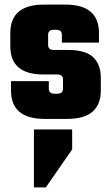

<svg xmlns="http://www.w3.org/2000/svg" viewBox="-20 -519 485 838"><path d="M128 46H295V133L180 299H128ZM255 -132V-172Q255 -194 230 -194H169Q25 -194 25 -317V-375Q25 -499 172 -499H265Q412 -499 412 -375V-333H250V-367Q250 -389 225 -389H215Q190 -389 190 -367V-323Q190 -301 215 -301H276Q353 -301 386.5 -269.5Q420 -238 420 -179V-124Q420 0 273 0H175Q28 0 28 -124V-165H193V-132Q193 -110 218 -110H230Q255 -110 255 -132Z"/></svg>

Font: Teko
Style: Bold
Weight: 700
Designer: Manushi Parikh, Jonny Pinhorn
Foundry: Indian Type Foundry
Version: Version 1.106;PS 1.0;hotconv 1.0.78;makeotf.lib2.5.61930; tt